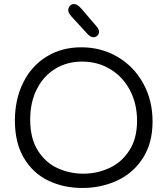

<svg xmlns="http://www.w3.org/2000/svg" viewBox="-20 -942 832 954"><path d="M54 -343Q54 -448 95 -531Q136 -614 211 -660.5Q286 -707 384 -707Q483 -707 564 -659.5Q645 -612 691.5 -528Q738 -444 738 -338Q738 -231 690 -156.5Q642 -82 562.5 -45Q483 -8 389 -8Q296 -8 220 -44.5Q144 -81 99 -156.5Q54 -232 54 -343ZM661 -342Q661 -426 626 -493Q591 -560 528.5 -598Q466 -636 388 -636Q312 -636 253.5 -599.5Q195 -563 162.5 -498Q130 -433 130 -348Q130 -253 169 -192.5Q208 -132 268 -105.5Q328 -79 394 -79Q461 -79 522 -106.5Q583 -134 622 -193.5Q661 -253 661 -342ZM415 -773 336 -859Q319 -878 319 -891Q319 -904 327.5 -913Q336 -922 348 -922Q365 -922 385 -898L458 -813Q472 -797 472 -784Q472 -773 464 -765Q456 -757 445 -757Q437 -757 430.5 -760.5Q424 -764 415 -773Z"/></svg>

Font: Mali
Style: Regular
Weight: 400
Version: Version 1.000; ttfautohint (v1.6)